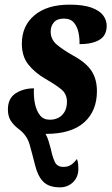

<svg xmlns="http://www.w3.org/2000/svg" viewBox="-20 -566 482 826"><path d="M238 240Q191 240 167 216.5Q143 193 131 145Q119 97 107.5 56Q96 15 59 -12Q37 -29 25.5 -48Q14 -67 14 -95Q14 -143 47.5 -164.5Q81 -186 126 -186Q124 -150 130.5 -119.5Q137 -89 152 -70Q167 -51 194 -51Q228 -51 248 -72Q268 -93 268 -128Q268 -161 245 -180.5Q222 -200 175 -227Q129 -254 101.5 -289Q74 -324 74 -378Q74 -455 128.5 -500.5Q183 -546 279 -546Q339 -546 374 -533Q409 -520 424 -499.5Q439 -479 439 -455Q439 -413 407.5 -394.5Q376 -376 322 -376Q323 -399 318 -424.5Q313 -450 298.5 -468Q284 -486 255 -486Q226 -486 212 -470Q198 -454 198 -430Q198 -396 225 -373.5Q252 -351 298 -325Q351 -296 374 -260.5Q397 -225 397 -174Q397 -88 341.5 -39Q286 10 178 10H176Q184 24 189 41Q194 58 199 76Q205 106 215 129Q225 152 253 152Q272 152 285 143.5Q298 135 311 118Q316 131 316.5 142.5Q317 154 317 166Q315 199 292.5 219.5Q270 240 238 240Z"/></svg>

Font: Noto Serif ExtraCondensed ExtraBold
Style: Italic
Weight: 800
Width: 2
Italic angle: -12°
Designer: Monotype Design Team
Foundry: Monotype Imaging Inc.
Version: Version 2.013